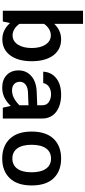

<svg xmlns="http://www.w3.org/2000/svg" viewBox="463 -1230 771 1738"><g transform="rotate(90 849.0 -360.5)"><path d="M188 -65.4C229.5 -19 278.8 4.4 335 4.4C397 4.4 445.3 -19.5 481 -67.4C516.1 -115.2 533.7 -180.2 533.7 -262.2C533.7 -343.8 516.1 -408.7 481 -456.5C445.3 -503.9 397 -527.8 335.4 -527.8C282.2 -527.8 235.4 -507.3 195.8 -465.8V-726.1H76.7V0H174.3ZM298.3 -434.6C334 -434.6 361.8 -418.9 382.8 -387.2C403.8 -355.5 414.1 -314 414.1 -262.2C414.1 -210 403.8 -168 383.3 -136.2C362.3 -104.5 334.5 -88.4 298.8 -88.4C259.8 -88.4 223.6 -111.3 195.8 -149.9V-374C223.1 -411.6 259.3 -434.6 298.3 -434.6Z M1052.2 -359.4C1052.2 -466.8 960.9 -527.8 837.9 -527.8C774.9 -527.8 725.1 -513.2 688 -483.9C650.4 -454.1 630.9 -415 628.4 -365.7H731.4C738.8 -408.2 778.3 -436.5 831.5 -436.5C858.4 -436.5 882.3 -430.2 902.3 -417C922.4 -403.8 932.1 -384.3 932.1 -359.4V-311.5L808.6 -306.6C749.5 -304.2 702.6 -288.1 668.5 -258.3C633.8 -228 616.7 -189.5 616.7 -143.1C616.7 -98.1 630.9 -62 658.7 -35.2C686.5 -8.3 724.6 5.4 772 5.4C834.5 5.4 886.2 -17.6 938.5 -71.8L954.1 0H1052.2ZM719.7 -154.3C719.7 -195.3 753.9 -225.1 813 -227.5L932.1 -232.4V-149.9C883.8 -103 844.2 -83.5 795.9 -83.5C748.5 -83.5 719.7 -111.8 719.7 -154.3Z M1414.6 -527.8C1338.9 -527.8 1279.3 -504.9 1235.8 -459.5C1192.4 -414.1 1170.4 -347.7 1170.4 -261.2C1170.4 -174.8 1192.4 -108.4 1236.3 -63C1279.8 -17.6 1339.4 5.4 1414.6 5.4C1489.7 5.4 1549.3 -17.6 1592.8 -63C1636.2 -108.4 1658.2 -174.8 1658.2 -261.2C1658.2 -347.7 1636.7 -414.1 1593.3 -459.5C1549.8 -504.9 1490.2 -527.8 1414.6 -527.8ZM1414.6 -436.5C1490.2 -436.5 1539.1 -378.4 1539.1 -261.2C1539.1 -144 1491.2 -86.4 1414.6 -86.4C1337.9 -86.4 1290 -144 1290 -261.2C1290 -378.4 1338.4 -436.5 1414.6 -436.5Z"/></g></svg>

Font: Estedad SemiBold
Style: Regular
Weight: 600
Designer: Amin Abedi
Version: Version 7.3